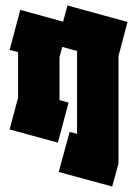

<svg xmlns="http://www.w3.org/2000/svg" viewBox="-20 -520 500 700"><path d="M191 0 15 -48 46 -164V-330L15 -338L54 -484L210 -441L226 -500L445 -440L412 -316V75V76L389 160L194 107L234 -39L261 -32V-334L207 -349L197 -312V-155L230 -146Z"/></svg>

Font: Blaka
Style: Regular
Weight: 400
Designer: Mohamed Gaber
Foundry: Kief Type Foundry
Version: Version 1.003; ttfautohint (v1.8.4.7-5d5b)